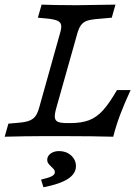

<svg xmlns="http://www.w3.org/2000/svg" viewBox="-21 -591 591 830"><path d="M-0.8 0 15.3 -56.5 60.5 -60.5Q90.3 -62.9 106.9 -69.8Q123.4 -76.6 132.7 -89.5Q141.9 -102.4 148.4 -125.8L237.9 -445.2Q245.2 -468.5 243.5 -481.5Q241.9 -494.4 228.6 -500.8Q215.3 -507.3 185.5 -510.5L142.7 -514.5L158.9 -571Q187.1 -570.2 214.5 -569.4Q260.5 -569.4 306.5 -568.5H310.5Q350 -568.5 478.2 -571L462.1 -514.5L389.5 -508.1Q365.3 -505.6 351.2 -499.6Q337.1 -493.5 328.2 -481Q319.4 -468.5 312.9 -445.2L222.6 -125Q214.5 -96.8 216.1 -83.1Q217.7 -69.4 229.8 -64.1Q241.9 -58.9 269.4 -58.9H282.3Q331.5 -58.9 364.1 -71.4Q396.8 -83.9 424.2 -114.1Q451.6 -144.4 484.7 -201.6H543.5Q515.3 -140.3 498 -94Q480.6 -47.6 468.5 0Q376.6 -2.4 275.8 -2.4H150H152.4Q93.5 -2.4 -0.8 0ZM216.1 153.2Q216.1 146.8 212.5 141.9Q208.9 137.1 200.8 129.8Q191.1 120.2 187.1 114.5Q183.1 108.9 183.1 100Q183.1 83.9 197.6 73Q212.1 62.1 234.7 62.1Q265.3 62.1 286.3 81Q307.3 100 307.3 127.4Q307.3 159.7 272.6 182.3Q237.9 204.8 166.9 218.5L156.5 185.5Q190.3 177.4 203.2 170.6Q216.1 163.7 216.1 153.2Z"/></svg>

Font: Playfair Micro SmCond SmLight
Style: Italic
Weight: 360
Width: 4
Italic angle: -15.6°
Designer: Claus Eggers Sørensen
Foundry: Claus Eggers Sørensen
Version: Version 2.203;Glyphs 3.3 (3326)